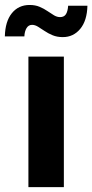

<svg xmlns="http://www.w3.org/2000/svg" viewBox="-58 -768 379 788"><path d="M58.6 0V-535.6H204.1V0ZM199.7 -615.7Q176.3 -615.7 158 -623.3Q139.6 -630.9 125 -640.9Q110.4 -650.9 97.9 -658.4Q85.4 -666 73.7 -666Q59.1 -666 51 -652.8Q43 -639.6 42 -618.7H-38.1Q-36.6 -680.2 -9.3 -713.9Q18.1 -747.6 63.5 -747.6Q86.9 -747.6 104.7 -740Q122.6 -732.4 137 -722.4Q151.4 -712.4 163.8 -705.1Q176.3 -697.8 188.5 -697.8Q205.1 -697.8 212.6 -709.7Q220.2 -721.7 221.7 -744.6H300.8Q299.3 -683.1 271.2 -649.4Q243.2 -615.7 199.7 -615.7Z"/></svg>

Font: Inter 20pt
Style: Bold
Weight: 700
Version: Version 4.001;git-66647c0bb